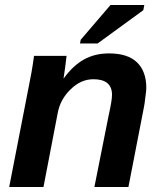

<svg xmlns="http://www.w3.org/2000/svg" viewBox="-20 -753 651 773"><path d="M360 0 418 -291Q431 -349 431 -371Q431 -434 356 -434Q306 -434 265 -394Q222 -353 212 -296L155 0H17L98 -416Q102 -435 107 -463Q112 -491 117 -528H248Q248 -526 246.5 -516Q245 -506 243 -487L236 -438H237Q274 -489 318 -513.5Q362 -538 419 -538Q494 -538 531.5 -502Q569 -466 569 -399Q569 -393 568 -383.5Q567 -374 565 -360Q562 -332 559 -319L497 0ZM302 -578 305 -593 425 -733H561L557 -712L373 -578Z"/></svg>

Font: Libra Sans Modern
Style: Bold Italic
Weight: 700
Italic angle: -12°
Foundry: Stefan Peev, Context Ltd
Version: Version 1.000